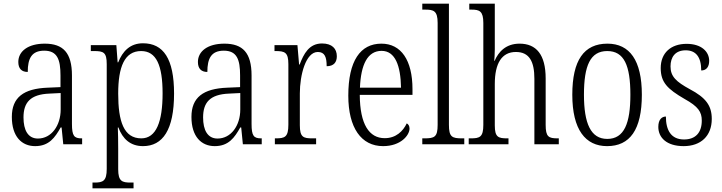

<svg xmlns="http://www.w3.org/2000/svg" viewBox="-20 -780 3906 1038"><path d="M170 10C245 10 277 -36 308 -91H313L322 0H424V-32H421C381 -32 369 -45 369 -110V-372C369 -495 321 -544 222 -544C132 -544 79 -503 79 -445C79 -409 97 -391 130 -391C130 -464 151 -506 219 -506C290 -506 307 -458 307 -372V-309L238 -306C107 -301 44 -253 44 -148C44 -41 98 10 170 10ZM185 -31C131 -31 107 -77 107 -145C107 -225 143 -270 248 -274L308 -277V-188C308 -101 258 -31 185 -31Z M480 238H702V207H686C640 207 619 200 619 135V25C619 -22 618 -64 617 -91H620C643 -29 685 10 753 10C860 10 921 -78 921 -274C921 -463 863 -546 753 -546C683 -546 643 -503 619 -443H616L609 -536H471V-504H488C540 -504 557 -497 557 -433V133C557 199 537 207 490 207H480ZM744 -32C649 -32 619 -124 619 -274C619 -418 653 -504 743 -504C825 -504 859 -427 859 -275C859 -123 825 -32 744 -32Z M1141 10C1216 10 1248 -36 1279 -91H1284L1293 0H1395V-32H1392C1352 -32 1340 -45 1340 -110V-372C1340 -495 1292 -544 1193 -544C1103 -544 1050 -503 1050 -445C1050 -409 1068 -391 1101 -391C1101 -464 1122 -506 1190 -506C1261 -506 1278 -458 1278 -372V-309L1209 -306C1078 -301 1015 -253 1015 -148C1015 -41 1069 10 1141 10ZM1156 -31C1102 -31 1078 -77 1078 -145C1078 -225 1114 -270 1219 -274L1279 -277V-188C1279 -101 1229 -31 1156 -31Z M1466 0H1689V-32H1669C1620 -32 1601 -38 1601 -103V-275C1601 -374 1633 -499 1698 -499C1736 -499 1746 -471 1746 -422C1785 -422 1801 -444 1801 -476C1801 -517 1775 -545 1721 -545C1651 -545 1622 -489 1600 -431H1597L1588 -536H1464V-504H1469C1520 -504 1539 -497 1539 -433V-106C1539 -39 1520 -32 1471 -32H1466Z M2051 10C2147 10 2194 -49 2194 -85C2194 -100 2187 -109 2179 -113C2159 -71 2121 -33 2060 -33C1976 -33 1926 -107 1925 -267H2210V-298C2210 -455 2148 -544 2042 -544C1928 -544 1863 -451 1863 -263C1863 -89 1933 10 2051 10ZM2148 -306H1926C1931 -431 1967 -505 2043 -505C2117 -505 2146 -424 2148 -306Z M2263 0H2490V-32H2479C2424 -32 2407 -39 2407 -105V-760H2263V-728H2278C2324 -728 2346 -722 2346 -656V-105C2346 -39 2329 -32 2274 -32H2263Z M2514 0H2729V-32H2723C2674 -32 2655 -38 2655 -102V-326C2655 -438 2693 -499 2769 -499C2842 -499 2869 -447 2869 -354V0H3001V-32H2995C2946 -32 2930 -40 2930 -105V-356C2930 -485 2879 -544 2789 -544C2715 -544 2675 -500 2654 -451H2652C2653 -461 2655 -490 2655 -514V-760H2517V-728H2529C2572 -728 2593 -720 2593 -656V-105C2593 -39 2574 -32 2525 -32H2514Z M3262 10C3385 10 3450 -78 3450 -268C3450 -454 3384 -544 3264 -544C3137 -544 3074 -454 3074 -268C3074 -79 3145 10 3262 10ZM3263 -29C3174 -29 3137 -112 3137 -268C3137 -425 3171 -504 3263 -504C3354 -504 3388 -426 3388 -268C3388 -114 3355 -29 3263 -29Z M3676 10C3769 10 3828 -45 3828 -137C3828 -209 3796 -252 3709 -298C3636 -338 3605 -366 3605 -421C3605 -471 3630 -508 3687 -508C3742 -508 3771 -472 3771 -399C3799 -399 3814 -419 3814 -451C3814 -501 3772 -543 3692 -543C3607 -543 3552 -494 3552 -412C3552 -335 3588 -299 3681 -245C3755 -204 3774 -175 3774 -128C3774 -64 3741 -26 3678 -26C3608 -26 3580 -76 3580 -150C3559 -150 3539 -135 3539 -94C3539 -36 3584 10 3676 10Z"/></svg>

Font: Noto Serif Myanmar Condensed Light
Style: Regular
Weight: 300
Width: 3
Designer: Ben Mitchell and the Monotype Design Team
Foundry: Monotype Imaging Inc.
Version: Version 2.106